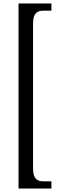

<svg xmlns="http://www.w3.org/2000/svg" viewBox="-20 -819 352 1098"><path d="M86 -799V259H274V218H230C197 218 169 208 169 145V-685C169 -748 197 -758 230 -758H274V-799Z"/></svg>

Font: Noto Serif Sinhala ExtraCondensed
Style: Regular
Weight: 400
Width: 2
Designer: Jelle Bosma - Monotype Design Team
Foundry: Monotype Imaging Inc.
Version: Version 2.007